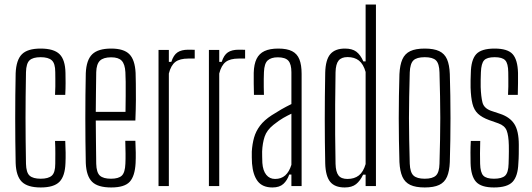

<svg xmlns="http://www.w3.org/2000/svg" viewBox="-20 -820 2345 846"><path d="M222.5 -402Q223.5 -421 223.8 -438.8Q224 -456.5 223.8 -472.8Q223.5 -489 223.5 -502Q223.5 -540.5 208.2 -554.2Q193 -568 159 -568Q125 -568 110.2 -554.2Q95.5 -540.5 94.5 -502Q93.5 -444 93 -395.2Q92.5 -346.5 92.5 -300.2Q92.5 -254 93 -205.2Q93.5 -156.5 94.5 -98.5Q95.5 -59.5 110.5 -46Q125.5 -32.5 159.5 -32.5Q193 -32.5 208.2 -46Q223.5 -59.5 223.5 -98.5Q223.5 -119.5 223.8 -144.2Q224 -169 222.5 -199H267.5Q269 -172.5 269.2 -147.5Q269.5 -122.5 268.5 -101.5Q266.5 -44 242 -19Q217.5 6 159.5 6Q101.5 6 76.2 -19Q51 -44 49 -101.5Q48 -148 47.5 -198Q47 -248 47 -299.2Q47 -350.5 47.5 -400.5Q48 -450.5 49 -497.5Q51.5 -556 76.5 -581Q101.5 -606 159 -606Q217.5 -606 242.5 -581.2Q267.5 -556.5 268.5 -498.5Q269 -478.5 269 -453.8Q269 -429 267.5 -402Z M470 6Q411 6 385.8 -19Q360.5 -44 358 -101.5Q357 -148 356.5 -197.8Q356 -247.5 356 -299Q356 -350.5 356.5 -400.5Q357 -450.5 358 -497.5Q360.5 -556 386.5 -581Q412.5 -606 470 -606Q525.5 -606 550 -581.2Q574.5 -556.5 577.5 -499Q578 -482.5 578.5 -452Q579 -421.5 578.8 -380Q578.5 -338.5 576.5 -289H402Q402 -245.5 402.8 -199.2Q403.5 -153 404 -98.5Q405 -60 420 -46.2Q435 -32.5 469 -32.5Q502.5 -32.5 516.8 -46.2Q531 -60 532.5 -98.5Q533.5 -118.5 533.2 -143.8Q533 -169 532 -199.5H576.5Q578 -172.5 578.2 -147.5Q578.5 -122.5 577.5 -101.5Q574.5 -44 551.5 -19Q528.5 6 470 6ZM402 -327H533Q533.5 -363 533.8 -397.5Q534 -432 533.8 -459.5Q533.5 -487 532.5 -502Q530.5 -537.5 516.2 -552.5Q502 -567.5 470 -567.5Q435.5 -567.5 420.2 -552.5Q405 -537.5 404 -502Q403.5 -452.5 402.8 -410Q402 -367.5 402 -327Z M678.5 0V-600H724V-547.5H735Q744.5 -577.5 762 -589.2Q779.5 -601 809.5 -601Q817 -601 824.5 -600.8Q832 -600.5 838 -600.5V-562H810Q772 -562 752.5 -547Q733 -532 724 -496V0Z M900.5 0V-600H946V-547.5H957Q966.5 -577.5 984 -589.2Q1001.5 -601 1031.5 -601Q1039 -601 1046.5 -600.8Q1054 -600.5 1060 -600.5V-562H1032Q994 -562 974.5 -547Q955 -532 946 -496V0Z M1180.5 6Q1136.5 6 1115.5 -21.5Q1094.5 -49 1090.5 -99.5Q1090 -113 1089.5 -126Q1089 -139 1089.5 -152Q1091.5 -185.5 1099.5 -213.8Q1107.5 -242 1125.8 -266.2Q1144 -290.5 1177 -312Q1197 -325 1219.2 -337.8Q1241.5 -350.5 1264 -361.5V-501.5Q1264 -537 1250.8 -552.2Q1237.5 -567.5 1204 -567.5Q1175 -567.5 1159.8 -554Q1144.5 -540.5 1143 -502Q1142.5 -489.5 1142.2 -472.2Q1142 -455 1142.2 -436.5Q1142.5 -418 1143 -402H1099Q1098.5 -425 1098 -451.5Q1097.5 -478 1098 -499Q1099 -537 1110.5 -560.5Q1122 -584 1145.5 -595Q1169 -606 1206 -606Q1244.5 -606 1267 -594.5Q1289.5 -583 1299.2 -558.5Q1309 -534 1309 -494.5V0H1264V-51H1254.5Q1245.5 -25 1228.5 -9.5Q1211.5 6 1180.5 6ZM1192 -31.5Q1219 -31.5 1236.8 -47.2Q1254.5 -63 1264 -94V-319Q1247 -311 1228.5 -300.5Q1210 -290 1185 -270Q1155.5 -246.5 1146 -217.8Q1136.5 -189 1135 -152Q1135 -143.5 1135.2 -129.8Q1135.5 -116 1136 -102Q1138.5 -68 1153.2 -49.8Q1168 -31.5 1192 -31.5Z M1499 6Q1455 6 1434.8 -19Q1414.5 -44 1413 -100.5Q1412 -148 1411.5 -196.5Q1411 -245 1411 -294.5Q1411 -344 1411.5 -395.2Q1412 -446.5 1413 -500Q1414.5 -557 1435.5 -581.5Q1456.5 -606 1500 -606Q1531.5 -606 1549.8 -592.5Q1568 -579 1581 -549.5H1591V-800H1636.5V0H1591V-50.5H1580Q1567 -23 1548.8 -8.5Q1530.5 6 1499 6ZM1511 -31.5Q1541.5 -31.5 1561.2 -47Q1581 -62.5 1591 -97V-503Q1581 -538 1561.5 -553.2Q1542 -568.5 1511.5 -568.5Q1484.5 -568.5 1472 -553.2Q1459.5 -538 1458.5 -502Q1457 -427.5 1456.8 -359.2Q1456.5 -291 1456.8 -226.8Q1457 -162.5 1458.5 -98Q1459.5 -62.5 1471.5 -47Q1483.5 -31.5 1511 -31.5Z M1851.5 6Q1811.5 6 1787.8 -5.2Q1764 -16.5 1753 -41.2Q1742 -66 1740 -106Q1738.5 -152 1737.8 -201Q1737 -250 1737 -299.5Q1737 -349 1737.8 -398Q1738.5 -447 1740 -493.5Q1742 -534 1753 -558.8Q1764 -583.5 1787.8 -594.8Q1811.5 -606 1851.5 -606Q1891.5 -606 1915.2 -594.8Q1939 -583.5 1949.8 -558.8Q1960.5 -534 1962 -493.5Q1963.5 -447 1964.2 -398.2Q1965 -349.5 1965 -300Q1965 -250.5 1964.2 -201.5Q1963.5 -152.5 1962 -106Q1960.5 -66.5 1949.8 -41.5Q1939 -16.5 1915.2 -5.2Q1891.5 6 1851.5 6ZM1851.5 -32.5Q1886 -32.5 1900.8 -46.5Q1915.5 -60.5 1916.5 -98.5Q1918 -156.5 1919 -205.2Q1920 -254 1920 -300Q1920 -346 1919 -394.8Q1918 -443.5 1916.5 -501Q1915.5 -539.5 1901.2 -553.8Q1887 -568 1851.5 -568Q1816 -568 1801.5 -553.8Q1787 -539.5 1785.5 -501Q1784 -443.5 1783 -394.8Q1782 -346 1782 -299.8Q1782 -253.5 1783 -204.8Q1784 -156 1785.5 -98.5Q1787 -60.5 1802 -46.5Q1817 -32.5 1851.5 -32.5Z M2156.5 6Q2100 6 2077.5 -19Q2055 -44 2053.5 -101.5Q2053 -122.5 2053 -147.5Q2053 -172.5 2054.5 -199H2096Q2095 -169 2095 -144.2Q2095 -119.5 2095.5 -98.5Q2096.5 -59.5 2109.8 -46Q2123 -32.5 2156.5 -32.5Q2191.5 -32.5 2205.8 -46Q2220 -59.5 2221 -98.5Q2221.5 -113.5 2221.8 -127Q2222 -140.5 2222.2 -153.8Q2222.5 -167 2222 -180Q2221 -223 2212.5 -244.8Q2204 -266.5 2176 -276.5L2135 -291Q2103.5 -302.5 2086 -319Q2068.5 -335.5 2061.8 -362.8Q2055 -390 2053.5 -434Q2053 -451.5 2053.5 -466Q2054 -480.5 2054.5 -497.5Q2055.5 -556 2078 -581Q2100.5 -606 2159.5 -606Q2217 -606 2239 -581.2Q2261 -556.5 2262.5 -498.5Q2262.5 -478.5 2262.5 -453.8Q2262.5 -429 2261.5 -402H2218.5Q2219.5 -421 2219.8 -438.8Q2220 -456.5 2219.8 -472.8Q2219.5 -489 2219.5 -502Q2219 -540.5 2206.2 -554.2Q2193.5 -568 2159.5 -568Q2125.5 -568 2113 -554.2Q2100.5 -540.5 2099 -502Q2098.5 -483 2098 -468.8Q2097.5 -454.5 2098 -436.5Q2099.5 -394.5 2105.8 -369Q2112 -343.5 2143 -332L2183.5 -318.5Q2226 -304.5 2246 -274Q2266 -243.5 2266 -181.5Q2266 -163 2265.8 -141.2Q2265.5 -119.5 2264 -100.5Q2262 -44 2238.8 -19Q2215.5 6 2156.5 6Z"/></svg>

Font: Big Shoulders Display Thin Light
Style: Regular
Weight: 300
Version: Version 2.002